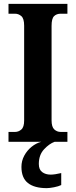

<svg xmlns="http://www.w3.org/2000/svg" viewBox="-20 -734 392 994"><path d="M24 0V-51H58Q76 -51 90.5 -63.5Q105 -76 105 -110V-601Q105 -638 90.5 -650.5Q76 -663 58 -663H24V-714H329V-663H294Q273 -663 260 -650.5Q247 -638 247 -600V-111Q247 -77 261 -64Q275 -51 294 -51H329V0ZM222 240Q158 240 124.5 213.5Q91 187 91 130Q91 99 105.5 72Q120 45 143.5 26Q167 7 194 0H263Q235 10 208 39Q181 68 181 115Q181 144 198.5 157Q216 170 242 170Q263 170 297 162V224Q283 231 259.5 235.5Q236 240 222 240Z"/></svg>

Font: Noto Serif Hebrew Condensed
Style: Bold
Weight: 700
Width: 3
Designer: Monotype Design Team
Foundry: Monotype Imaging Inc.
Version: Version 2.004; ttfautohint (v1.8.4.7-5d5b)